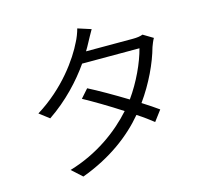

<svg xmlns="http://www.w3.org/2000/svg" viewBox="-118 -951 1236 1132"><g transform="rotate(-15 500.0 -385.5)"><path d="M808 -677C793 -671 773 -668 747 -668H461C470 -683 479 -698 486 -712C496 -730 512 -761 527 -786L446 -812C440 -788 426 -753 417 -737C373 -645 267 -493 95 -387L155 -341C269 -418 358 -515 420 -604H770C749 -522 700 -415 637 -327C557 -376 470 -426 411 -456L365 -404C422 -373 510 -321 590 -269C499 -167 365 -67 192 -16L255 41C434 -25 563 -124 651 -229C690 -204 723 -179 747 -160L795 -224C770 -242 736 -265 698 -289C769 -388 821 -500 846 -591C851 -605 860 -628 868 -641Z"/></g></svg>

Font: Noto Sans CJK JP DemiLight
Style: Regular
Weight: 350
Designer: Ryoko NISHIZUKA (kana & ideographs); Paul D. Hunt (Latin, Greek & Cyrillic); Wenlong ZHANG (bopomofo); Sandoll Communica
Foundry: Adobe Systems Incorporated
Version: Version 1.004;PS 1.004;hotconv 1.0.82;makeotf.lib2.5.63406